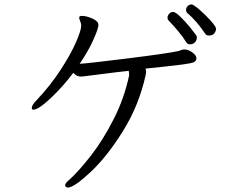

<svg xmlns="http://www.w3.org/2000/svg" viewBox="-20 -803 1040 870"><path d="M927 -642Q915 -642 910 -650Q871 -708 830 -743Q823 -749 823 -758Q823 -768 830.5 -775.5Q838 -783 848 -783Q856 -783 883.5 -759.5Q911 -736 935 -709Q959 -682 959 -672Q959 -663 951.5 -652.5Q944 -642 927 -642ZM841 -602Q829 -602 823 -613Q812 -632 787.5 -661.5Q763 -691 745 -709Q739 -715 739 -723Q739 -732 746.5 -740.5Q754 -749 764 -749Q775 -749 798.5 -726Q822 -703 842.5 -677.5Q863 -652 870 -642Q872 -636 872 -633Q872 -620 863 -611Q854 -602 841 -602ZM563 -482Q514 -477 407 -463L359 -457Q354 -456 346 -456Q336 -456 328.5 -460Q321 -464 312 -473Q264 -409 209 -357.5Q154 -306 131 -306Q124 -306 124 -313Q124 -327 144 -347Q209 -416 255 -487Q301 -558 324.5 -612Q348 -666 348 -687L347 -696Q345 -703 342 -710.5Q339 -718 339 -722Q339 -726 340 -727Q341 -731 352 -731Q371 -731 398.5 -719Q426 -707 426 -690Q426 -674 403 -622.5Q380 -571 341 -514Q371 -515 556 -538Q741 -561 790 -572Q794 -573 800.5 -576Q807 -579 815 -579Q833 -579 851.5 -565.5Q870 -552 870 -539Q870 -527 859 -521.5Q848 -516 805.5 -510.5Q763 -505 639 -492Q642 -486 642 -477Q642 -473 640 -463Q610 -326 537.5 -209.5Q465 -93 390 -23Q315 47 287 47Q282 47 278.5 43.5Q275 40 275 36Q275 31 281 24Q287 17 297 9Q339 -30 392.5 -98.5Q446 -167 494.5 -262Q543 -357 565 -461V-468Q565 -474 563 -482Z"/></svg>

Font: Iansui
Style: Regular
Weight: 400
Designer: But Ko / Fontworks Inc.
Foundry: zi-hi.com / Fontworks Inc.
Version: Version 1.002